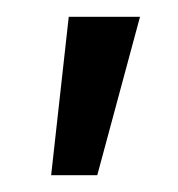

<svg xmlns="http://www.w3.org/2000/svg" viewBox="-20 -770 212 229"><path d="M41 -561 62 -750H147L96 -561Z"/></svg>

Font: Lobster Two
Style: Regular
Weight: 400
Designer: Pablo Impallari
Foundry: Pablo Impallari. www.impallari.com
Version: Version 1.006